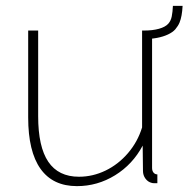

<svg xmlns="http://www.w3.org/2000/svg" viewBox="-20 -624 642 654"><path d="M76 -224V-520H110V-228Q110 -124 144.5 -73Q179 -22 249 -22Q296 -22 339.5 -43Q383 -64 416 -102.5Q449 -141 464 -190V-520H498V-52Q498 -42 503 -36Q508 -30 516 -30V0Q509 0 504.5 0Q500 0 497 -1Q484 -4 475.5 -15.5Q467 -27 467 -42L466 -128Q432 -64 372 -27Q312 10 242 10Q160 10 118 -49Q76 -108 76 -224ZM472 -491V-520Q500 -520 521.5 -526Q543 -532 553 -543Q562 -553 565 -568Q568 -583 569 -604H602Q601 -586 598.5 -572Q596 -558 591.5 -547Q587 -536 577 -524Q568 -514 552 -506.5Q536 -499 515 -495Q494 -491 472 -491Z"/></svg>

Font: Raleway Thin ExtraLight
Style: Regular
Weight: 250
Version: Version 4.026